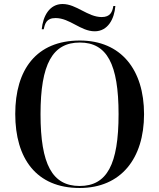

<svg xmlns="http://www.w3.org/2000/svg" viewBox="-20 -927 794 957"><path d="M452 -771C518 -771 550 -833 555 -897H545C540 -868 530 -842 487 -842C417 -842 361 -907 292 -907C226 -907 194 -846 188 -781H198C204 -809 211 -837 257 -837C328 -837 382 -771 452 -771ZM377 10C583 10 698 -137 698 -358C698 -580 583 -725 378 -725C161 -725 56 -580 56 -359C56 -137 161 10 377 10ZM377 0C241 0 182 -107 182 -358C182 -608 242 -715 378 -715C513 -715 571 -608 571 -358C571 -107 513 0 377 0Z"/></svg>

Font: Noto Serif Display Medium
Style: Regular
Weight: 500
Designer: Monotype Design Team
Foundry: Monotype Imaging Inc.
Version: Version 2.009